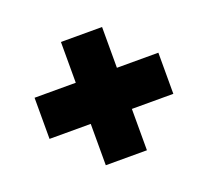

<svg xmlns="http://www.w3.org/2000/svg" viewBox="-87 -588 729 672"><g transform="rotate(-20 277.0 -251.5)"><path d="M200.2 -22.1V-176.1H46.7V-329.3H200.2V-481.2H353.4V-329.3H507.8V-176.1H353.4V-22.1Z"/></g></svg>

Font: TitilliumWeb ExtraLight
Style: Regular
Weight: 400
Designer: Mohamed Gaber, Accademia di Belle Arti di Urbino and others
Foundry: Kief Type Foundry, Accademia di Belle Arti di Urbino and others
Version: Version 3.000; ttfautohint (v1.8.2)